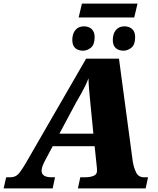

<svg xmlns="http://www.w3.org/2000/svg" viewBox="-64 -1037 872 1057"><path d="M369 -941 387 -1017H693L675 -941ZM393 -758Q366 -758 350 -772.5Q334 -787 334 -817Q334 -851 351 -871.5Q368 -892 398 -892Q424 -892 440.5 -877Q457 -862 457 -833Q457 -791 436.5 -774.5Q416 -758 393 -758ZM616 -758Q589 -758 573 -772.5Q557 -787 557 -817Q557 -851 574 -871.5Q591 -892 621 -892Q647 -892 663.5 -877Q680 -862 680 -833Q680 -791 659.5 -774.5Q639 -758 616 -758ZM-44 0 -30 -61H-8Q19 -61 35 -77Q51 -93 78 -139L410 -714H591L667 -147Q672 -116 685 -88.5Q698 -61 729 -61H751L738 0H365L378 -61H401Q433 -61 451.5 -69Q470 -77 470 -96Q470 -104 469.5 -111.5Q469 -119 468 -127L457 -232H226L184 -153Q165 -118 165 -97Q165 -61 221 -61H239L226 0ZM355 -473 263 -301H450L434 -464Q430 -508 427 -539Q424 -570 423 -606Q414 -582 405 -563.5Q396 -545 384.5 -524.5Q373 -504 355 -473Z"/></svg>

Font: Noto Serif Black
Style: Italic
Weight: 900
Italic angle: -12°
Designer: Monotype Design Team
Foundry: Monotype Imaging Inc.
Version: Version 2.013